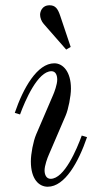

<svg xmlns="http://www.w3.org/2000/svg" viewBox="-20 -696 374 728"><path d="M132 -640C132 -629 137 -615 146 -605L231 -508L248 -518L208 -637C199 -664 189 -676 168 -676C138 -676 132 -650 132 -640ZM36 -268 56 -262C75 -314 123 -426 175 -426C191 -426 197 -411 197 -394C197 -376 186 -346 181 -335L117 -186C106 -160 97 -113 97 -84C97 -16 128 12 161 12C226 12 278 -82 310 -176L290 -182C271 -130 224 -18 172 -18C156 -18 149 -33 149 -50C149 -68 160 -98 165 -109L229 -258C239 -281 249 -331 249 -360C249 -424 219 -456 186 -456C121 -456 68 -362 36 -268Z"/></svg>

Font: Old Standard
Style: Italic
Weight: 400
Italic angle: -15.2°
Designer: Alexey Kryukov <alexios@thessalonica.org.ru>
Version: Version 2.0